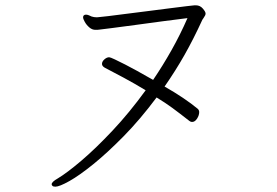

<svg xmlns="http://www.w3.org/2000/svg" viewBox="-20 -684 1040 721"><path d="M716 -664Q731 -664 741.5 -652Q752 -640 752 -633Q752 -627 746 -619Q745 -617 743.5 -615Q742 -613 740 -610Q706 -536 672.5 -477Q639 -418 598 -359Q635 -338 667 -316.5Q699 -295 723 -275Q728 -270 728 -263Q728 -251 720 -238.5Q712 -226 701 -226Q696 -226 691 -230Q654 -259 627.5 -278.5Q601 -298 568 -318Q506 -235 444.5 -172.5Q383 -110 330.5 -67.5Q278 -25 240.5 -4Q203 17 188 17Q180 17 177 14Q174 11 174 8Q174 -1 197 -14Q232 -35 286 -81Q340 -127 403 -194Q466 -261 527 -345Q484 -371 444 -392.5Q404 -414 373 -430Q363 -436 363 -444Q363 -453 372 -461Q381 -469 390 -469Q394 -469 411 -461Q428 -453 450.5 -441.5Q473 -430 495.5 -417.5Q518 -405 534.5 -395.5Q551 -386 555 -384Q591 -437 624 -495.5Q657 -554 684 -616Q643 -611 590 -604Q537 -597 486.5 -590Q436 -583 399.5 -578.5Q363 -574 355 -573Q350 -572 346 -572Q342 -572 338 -572Q326 -572 315.5 -581Q305 -590 298.5 -601.5Q292 -613 292 -619Q292 -628 302 -629H303Q308 -629 314 -626.5Q320 -624 324 -622Q333 -619 344 -619Q346 -619 349 -619.5Q352 -620 354 -620Q359 -620 386.5 -623.5Q414 -627 453.5 -632Q493 -637 536.5 -642.5Q580 -648 618.5 -653Q657 -658 682.5 -661Q708 -664 710 -664Z"/></svg>

Font: Moon Stars Kai T HW Light
Style: Regular
Weight: 300
Designer: GuiWonder
Version: Version 1.101